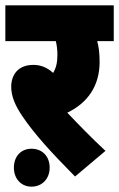

<svg xmlns="http://www.w3.org/2000/svg" viewBox="-20 -642 446 719"><path d="M375 -77C321 -127 272 -178 232 -220C307 -256 353 -319 353 -410C353 -442 350 -467 344 -488H406V-622H0V-488H189C193 -472 195 -455 195 -436C195 -408 190 -387 179 -369C157 -389 133 -399 105 -399C46 -399 22 -360 22 -317C22 -281 37 -246 65 -205C110 -139 171 -72 261 19ZM32 -14C32 27 59 57 98 57C138 57 166 27 166 -14C166 -57 138 -85 98 -85C59 -85 32 -57 32 -14Z"/></svg>

Font: Noto Sans Condensed Black
Style: Regular
Weight: 900
Width: 3
Designer: Monotype Design Team
Foundry: Monotype Imaging Inc.
Version: Version 2.013